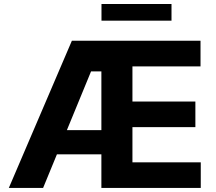

<svg xmlns="http://www.w3.org/2000/svg" viewBox="-20 -929 1070 949"><path d="M23.6 0 335.2 -727.5H971.1V-600.8H634.6V-427.3H945.7V-300.6H634.6V-126.8H972.3V0H481.1V-576.2H430.1L193 0ZM195.3 -166.2V-285.9H568.4V-166.2ZM827.7 -909.2V-826.8H481.6V-909.2Z"/></svg>

Font: Inter
Style: Regular
Weight: 400
Designer: Rasmus Andersson
Foundry: rsms
Version: Version 4.000;git-8c9346024